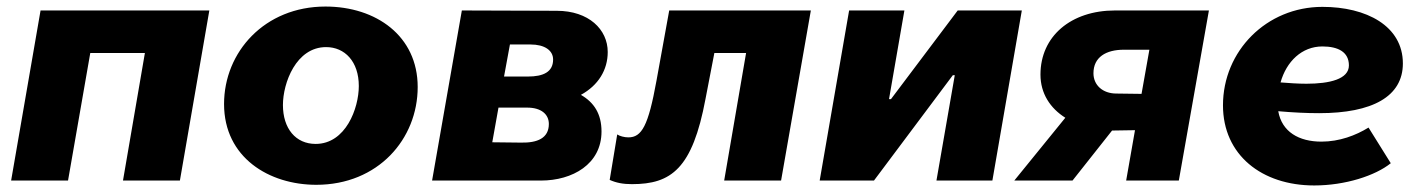

<svg xmlns="http://www.w3.org/2000/svg" viewBox="-20 -552 4340 587"><path d="M14 0H188L256 -390H423L356 0H530L620 -520H104Z M947 13C1136 13 1257 -127 1257 -286C1257 -442 1130 -532 975 -532C789 -532 665 -393 665 -234C665 -70 803 13 947 13ZM945 -112C884 -112 845 -159 845 -231C845 -298 885 -408 977 -408C1034 -408 1077 -364 1077 -289C1077 -221 1037 -112 945 -112Z M1301 0H1634C1730 0 1819 -50 1819 -150C1819 -204 1796 -239 1756 -262C1809 -291 1838 -338 1838 -393C1838 -462 1780 -519 1682 -519L1392 -520ZM1485 -117 1504 -223H1592C1634 -223 1658 -203 1658 -173C1658 -129 1622 -115 1573 -116ZM1521 -318 1539 -416H1602C1645 -416 1671 -398 1671 -370C1671 -332 1641 -318 1594 -318Z M1912 11C2032 11 2097 -36 2137 -250L2164 -390H2261L2194 0H2368L2459 -520H2026L1987 -305C1962 -167 1942 -132 1901 -132C1889 -132 1874 -136 1867 -141L1844 -2C1864 7 1885 11 1912 11Z M2486 0H2652L2893 -322H2899L2843 0H3014L3104 -520H2908L2704 -249H2698L2745 -520H2576Z M3423 0H3584L3676 -520H3389C3254 -520 3161 -441 3161 -324C3161 -266 3191 -221 3237 -192L3081 0H3259L3380 -153H3387L3450 -154ZM3323 -328C3323 -377 3361 -400 3416 -400H3494L3470 -265L3393 -266C3351 -266 3323 -292 3323 -328Z M3998 15C4093 15 4185 -15 4232 -53L4164 -162C4125 -138 4075 -119 4020 -119C3951 -119 3899 -149 3888 -212C3933 -208 3975 -206 4013 -206C4176 -206 4269 -257 4269 -358C4269 -473 4157 -531 4023 -531C3852 -531 3719 -396 3719 -230C3719 -78 3838 15 3998 15ZM3895 -300C3913 -364 3960 -410 4023 -410C4071 -410 4104 -393 4104 -352C4104 -310 4045 -296 3974 -296C3948 -296 3921 -298 3895 -300Z"/></svg>

Font: Fixel Display ExtraBold
Style: Italic
Weight: 800
Italic angle: -10°
Designer: AlfaBravo + MacPaw
Foundry: Kyrylo Tkachov, Marchela Mozhyna, Serhii Makarenko, Maria Weinstein, Zakhar Kryvoshyya
Version: Version 1.210;Glyphs 3.2 (3217)